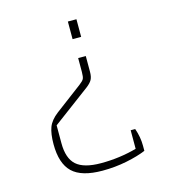

<svg xmlns="http://www.w3.org/2000/svg" viewBox="-96 -596 696 779"><g transform="rotate(-15 251.5 -206.5)"><path d="M260 -517H296V-443H260ZM75 -51Q75 -95 85 -121.5Q95 -148 125 -171L238 -256Q254 -268 258 -276Q262 -284 262 -305V-363H294V-297Q294 -276 287.5 -264Q281 -252 264 -239L107 -122V-47Q107 17 138.5 45Q170 73 242 73Q320 73 392 53V-25H411Q424 12 424 48V70Q391 84 342 94Q293 104 240 104Q152 104 113.5 67Q75 30 75 -51Z"/></g></svg>

Font: Athiti ExtraLight
Style: Regular
Weight: 275
Designer: CadsonDemak Team
Foundry: CadsonDemak
Version: Version 1.033